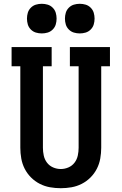

<svg xmlns="http://www.w3.org/2000/svg" viewBox="-20 -983 640 1011"><path d="M300 8Q271 8 243 3Q215 -2 189.5 -15Q164 -28 143.5 -48.5Q123 -69 110 -94.5Q97 -120 92 -148.5Q87 -177 87 -205V-634H41V-735H252V-634H206V-205Q206 -184 210.5 -163.5Q215 -143 227.5 -126.5Q240 -110 259.5 -101.5Q279 -93 300 -93Q321 -93 340.5 -101.5Q360 -110 372.5 -126.5Q385 -143 389.5 -163.5Q394 -184 394 -205V-634H348V-735H559V-634H513V-205Q513 -177 508 -148.5Q503 -120 490 -94.5Q477 -69 456.5 -48.5Q436 -28 410.5 -15Q385 -2 357 3Q329 8 300 8ZM400 -807Q384 -807 369 -811.5Q354 -816 342.5 -827.5Q331 -839 326.5 -854Q322 -869 322 -885Q322 -901 326.5 -916Q331 -931 342.5 -942.5Q354 -954 369 -958.5Q384 -963 400 -963Q416 -963 431 -958.5Q446 -954 457.5 -942.5Q469 -931 473.5 -916Q478 -901 478 -885Q478 -869 473.5 -854Q469 -839 457.5 -827.5Q446 -816 431 -811.5Q416 -807 400 -807ZM200 -807Q184 -807 169 -811.5Q154 -816 142.5 -827.5Q131 -839 126.5 -854Q122 -869 122 -885Q122 -901 126.5 -916Q131 -931 142.5 -942.5Q154 -954 169 -958.5Q184 -963 200 -963Q216 -963 231 -958.5Q246 -954 257.5 -942.5Q269 -931 273.5 -916Q278 -901 278 -885Q278 -869 273.5 -854Q269 -839 257.5 -827.5Q246 -816 231 -811.5Q216 -807 200 -807Z"/></svg>

Font: Iosevka Curly Slab Extended
Style: Bold
Weight: 700
Width: 7
Monospace: yes
Designer: Belleve Invis
Foundry: Belleve Invis
Version: Version 11.1.0; ttfautohint (v1.8.3)